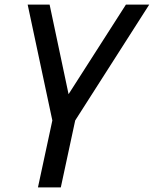

<svg xmlns="http://www.w3.org/2000/svg" viewBox="-20 -638 673 840"><path d="M146 182 209 -111 101 -618H197L280 -226L531 -618H633L309 -111L246 182Z"/></svg>

Font: Victor Mono Thin
Style: Italic
Weight: 100
Italic angle: -12°
Monospace: yes
Designer: Rune Bjørnerås
Version: Version 1.561;gftools[0.9.30]